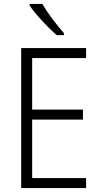

<svg xmlns="http://www.w3.org/2000/svg" viewBox="-20 -959 512 979"><path d="M419 0H88V-714H419V-663H144V-400H403V-349H144V-51H419ZM196 -939H131V-931Q153 -898 194.5 -853Q236 -808 269 -780H306V-790Q279 -820 247.5 -862Q216 -904 196 -939Z"/></svg>

Font: Noto Sans UI SemiCondensed Light
Style: Regular
Weight: 300
Width: 4
Designer: Monotype Design Team
Foundry: Monotype Imaging Inc.
Version: Version 1.901